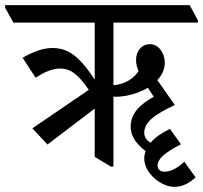

<svg xmlns="http://www.w3.org/2000/svg" viewBox="-57 -643 791 748"><path d="M128 -80 312 -220V-32L375 6H385V-267C388 -267 391 -266 394 -266C432 -266 480 -278 519 -301L542 -266C486 -235 452 -200 452 -149C452 -121 466 -95 487 -75C494 -67 502 -61 510 -55C507 -46 505 -36 505 -25C505 3 521 31 546 53C569 72 596 85 623 85C653 85 680 71 705 48L661 -13C639 9 609 26 584 26C569 26 557 18 557 2C557 -27 592 -52 648 -81L605 -141C573 -125 547 -108 530 -87C513 -96 505 -111 505 -125C505 -169 548 -198 624 -234L556 -331C574 -350 585 -373 585 -399C585 -435 562 -471 527 -471C496 -471 473 -445 473 -409C473 -394 477 -378 483 -366C465 -339 433 -315 385 -311V-555H714V-564L682 -623H-37V-613L-5 -555H312V-333C250 -427 207 -456 146 -456C110 -456 69 -440 31 -418L82 -340C115 -362 147 -376 177 -376C221 -376 250 -349 289 -293L69 -143Z"/></svg>

Font: Noto Serif Devanagari Condensed
Style: Regular
Weight: 400
Width: 3
Designer: Universal Thirst, Indian Type Foundry and the Monotype Design Team
Foundry: Monotype Imaging Inc.
Version: Version 2.004